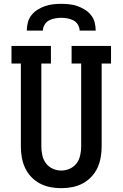

<svg xmlns="http://www.w3.org/2000/svg" viewBox="-20 -975 640 1003"><path d="M300 8Q271 8 242.5 2.5Q214 -3 188.5 -16.5Q163 -30 143 -51Q123 -72 111 -98Q99 -124 94 -152.5Q89 -181 89 -210V-643H40V-735H246V-643H196V-210Q196 -187 201 -164Q206 -141 219.5 -122.5Q233 -104 255 -94Q277 -84 300 -84Q323 -84 345 -94Q367 -104 380.5 -122.5Q394 -141 399 -164Q404 -187 404 -210V-643H354V-735H560V-643H511V-210Q511 -181 506 -152.5Q501 -124 489 -98Q477 -72 457 -51Q437 -30 411.5 -16.5Q386 -3 357.5 2.5Q329 8 300 8ZM120 -815Q120 -837 125.5 -858Q131 -879 144.5 -896Q158 -913 176.5 -924.5Q195 -936 215 -943Q235 -950 256.5 -952.5Q278 -955 300 -955Q322 -955 343.5 -952.5Q365 -950 385 -943Q405 -936 423.5 -924.5Q442 -913 455.5 -896Q469 -879 474.5 -858Q480 -837 480 -815H396Q396 -831 387 -846Q378 -861 363.5 -868.5Q349 -876 332.5 -879Q316 -882 300 -882Q284 -882 267.5 -879Q251 -876 236.5 -868.5Q222 -861 213 -846Q204 -831 204 -815Z"/></svg>

Font: Iosevka Etoile Semibold
Style: Regular
Weight: 600
Designer: Belleve Invis
Foundry: Belleve Invis
Version: Version 22.1.2; ttfautohint (v1.8.4)